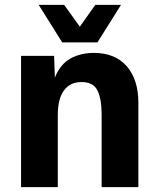

<svg xmlns="http://www.w3.org/2000/svg" viewBox="-20 -764 651 784"><path d="M66 0V-536H201L204 -447Q226 -502 267.5 -525Q309 -548 363 -548Q450 -548 497.5 -493.5Q545 -439 545 -345V0H395V-295Q395 -360 378 -394.5Q361 -429 313 -429Q266 -429 241 -394.5Q216 -360 216 -295V0ZM138 -744H242L306 -655L369 -744H474L378 -591H234Z"/></svg>

Font: Geist
Style: Bold
Weight: 400
Designer: Basement.studio, Andrés Briganti, Mateo Zaragoza
Foundry: Basement.studio, Vercel, Andrés Briganti, Guido Ferreyra, Mateo Zaragoza
Version: Version 1.401